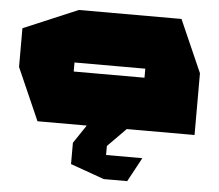

<svg xmlns="http://www.w3.org/2000/svg" viewBox="-53 -590 1014 889"><g transform="rotate(5 453.5 -145.0)"><path d="M279 -286V-530H755L862 -287V-286ZM132 0 25 -243V-244H608V0ZM25 -244V-423L278 -530H279V-244ZM608 0V-286H862V0ZM304 86V85L361 0H546V1L462 86ZM461 240 304 184V86H462V240ZM462 240V128H630V129L570 240Z"/></g></svg>

Font: Foldit Thin Black
Style: Regular
Weight: 900
Version: Version 1.003